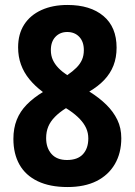

<svg xmlns="http://www.w3.org/2000/svg" viewBox="-20 -744 543 774"><path d="M252 -724Q344 -724 397 -679.5Q450 -635 450 -552Q450 -512 437.5 -480Q425 -448 400.5 -422Q376 -396 340 -375Q380 -350 408.5 -322Q437 -294 453 -261Q469 -228 469 -187Q469 -127 443 -82.5Q417 -38 369 -14Q321 10 252 10Q181 10 132 -13.5Q83 -37 58.5 -80.5Q34 -124 34 -184Q34 -227 47.5 -261Q61 -295 88 -322.5Q115 -350 153 -373Q121 -397 98.5 -424.5Q76 -452 64.5 -484Q53 -516 53 -553Q53 -607 77.5 -645Q102 -683 147 -703.5Q192 -724 252 -724ZM166 -187Q166 -148 187.5 -123.5Q209 -99 250 -99Q293 -99 314.5 -122.5Q336 -146 336 -186Q336 -208 327.5 -227Q319 -246 302 -264Q285 -282 260 -299L246 -308Q219 -291 201 -272.5Q183 -254 174.5 -233.5Q166 -213 166 -187ZM251 -615Q222 -615 203.5 -595.5Q185 -576 185 -542Q185 -520 193 -502.5Q201 -485 215.5 -470Q230 -455 251 -441Q273 -456 288 -471Q303 -486 310.5 -503Q318 -520 318 -542Q318 -576 299.5 -595.5Q281 -615 251 -615Z"/></svg>

Font: Noto Sans Khmer Condensed
Style: Bold
Weight: 700
Width: 3
Designer: Danh Hong and the Monotype Design Team
Foundry: Monotype Imaging Inc.
Version: Version 2.004